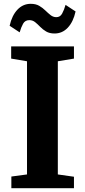

<svg xmlns="http://www.w3.org/2000/svg" viewBox="-20 -986 446 1006"><path d="M121.5 -72V-665L38.5 -679V-743H367.5V-679L283 -665V-72L367.5 -60V0H39.5V-61ZM266 -810.5Q239.5 -810.5 221.8 -821Q204 -831.5 190.8 -845.2Q177.5 -859 164.2 -869.8Q151 -880.5 133.5 -880.5Q111.5 -880.5 101 -861.8Q90.5 -843 83 -816.5L30.5 -851Q42.5 -905 71.5 -935.5Q100.5 -966 141 -966Q167.5 -966 185.5 -955.5Q203.5 -945 217.5 -931.2Q231.5 -917.5 244.8 -907Q258 -896.5 274 -896Q295 -895.5 305.5 -914.8Q316 -934 323.5 -960.5L376 -926Q364 -871.5 335.2 -841Q306.5 -810.5 266 -810.5Z"/></svg>

Font: Merriweather 24pt ExtraBold
Style: Regular
Weight: 800
Version: Version 2.100